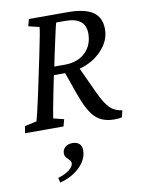

<svg xmlns="http://www.w3.org/2000/svg" viewBox="-93 -638 740 984"><g transform="rotate(-10 277.0 -146.0)"><path d="M5.9 0 11.7 -36.1 74.2 -49.8Q83.5 -81.1 107.4 -191.4L146.5 -377Q172.4 -500.5 173.8 -523.4L117.2 -537.1L127 -573.2H329.1Q417.5 -573.2 459.7 -544.4Q502 -515.6 502 -454.1Q502 -395 455.8 -345.5Q409.7 -295.9 338.9 -277.3L400.4 -144.5Q428.7 -83 453.9 -58.3Q479 -33.7 517.6 -29.3L508.8 5.9Q493.2 9.8 468.8 9.8Q407.2 9.8 370.8 -25.6Q334.5 -61 302.7 -151.4L261.7 -267.6H203.1L187.5 -191.4Q164.1 -74.7 161.1 -49.8L215.8 -36.1L206.1 0ZM261.7 -531.2Q257.3 -520.5 226.6 -377L212.9 -310.5H267.6Q334.5 -310.5 374.3 -348.6Q414.1 -386.7 414.1 -447.3Q414.1 -531.2 309.6 -531.2ZM139.6 280.3 133.8 254.9Q170.9 244.1 192.9 226.8Q214.8 209.5 214.8 192.4Q214.8 182.6 207 175Q199.2 167.5 191.4 158.4Q183.6 149.4 183.6 136.7Q183.6 117.2 198 104.5Q212.4 91.8 235.4 91.8Q258.8 91.8 271.5 103.5Q284.2 115.2 284.2 136.7Q284.2 185.1 242.9 224.9Q201.7 264.6 139.6 280.3Z"/></g></svg>

Font: Crimson Pro
Style: Italic
Weight: 400
Italic angle: -12°
Designer: Jacques Le Bailly
Foundry: Baron von Fonthausen
Version: Version 1.003